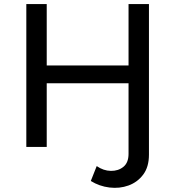

<svg xmlns="http://www.w3.org/2000/svg" viewBox="-20 -720 859 941"><path d="M425 167 454 94Q487 117 523.5 117.5Q560 118 585 97.5Q610 77 610 34V-312H209V0H109V-700H209V-399H610V-700H710V38Q710 98 682 135.5Q654 173 610 189Q566 205 516.5 199Q467 193 425 167Z"/></svg>

Font: Montserrat Medium
Style: Regular
Weight: 500
Designer: Julieta Ulanovsky
Foundry: Julieta Ulanovsky
Version: Version 9.000; ttfautohint (v1.8.4.7-5d5b)